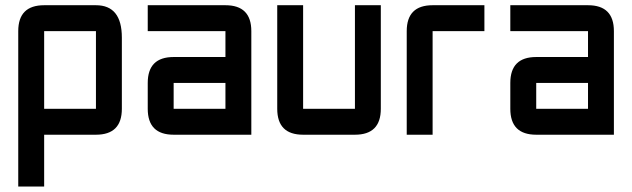

<svg xmlns="http://www.w3.org/2000/svg" viewBox="-20 -508 2384 724"><path d="M48.8 -390.6Q48.8 -488.3 146.5 -488.3H341.8Q439.5 -488.3 439.5 -366.2V-97.7Q439.5 0 341.8 0H146.5V195.3H48.8ZM341.8 -390.6H146.5V-97.7H341.8Z M927.7 0H634.8Q537.1 0 537.1 -97.7V-195.3Q537.1 -293 634.8 -293H830.1V-390.6H537.1V-488.3H830.1Q927.7 -488.3 927.7 -390.6ZM634.8 -97.7H830.1V-195.3H634.8Z M1318.4 -488.3H1416V-97.7Q1416 0 1318.4 0H1123Q1025.4 0 1025.4 -97.7V-488.3H1123V-97.7H1318.4Z M1611.3 -488.3H1806.6V-390.6H1611.3V0H1513.7V-390.6Q1513.7 -488.3 1611.3 -488.3Z M2294.9 0H2002Q1904.3 0 1904.3 -97.7V-195.3Q1904.3 -293 2002 -293H2197.3V-390.6H1904.3V-488.3H2197.3Q2294.9 -488.3 2294.9 -390.6ZM2002 -97.7H2197.3V-195.3H2002Z"/></svg>

Font: BabelStone Runic Dotted
Style: Regular
Weight: 400
Designer: Andrew West
Foundry: BabelStone
Version: Version 3.003 March 14, 2022